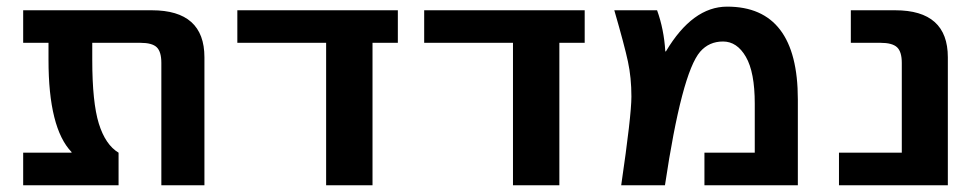

<svg xmlns="http://www.w3.org/2000/svg" viewBox="-20 -550 2897 570"><path d="M48.8 0V-96.7H192.4V-98.6Q124 -169.9 124 -372.1V-422.9H48.8V-519.5H430.7Q586.9 -519.5 586.9 -379.9V0H459V-363.3Q459 -396.5 445.3 -409.7Q431.6 -422.9 396.5 -422.9H253.9V-372.1Q253.9 -246.1 273.4 -183.1Q293 -120.1 332 -96.7V0Z M684.6 -422.9V-519.5H1161.1V-422.9H1085.9V0H948.2V-422.9Z M1239.3 -422.9V-519.5H1715.8V-422.9H1640.6V0H1502.9V-422.9Z M1803.7 -519.5H1930.7Q1951.2 -462.9 1955.1 -397.5H1957Q2036.1 -530.3 2138.7 -530.3Q2348.6 -530.3 2348.6 -254.9V0H2071.3V-96.7H2220.7V-242.2Q2220.7 -335.9 2194.3 -381.3Q2168 -426.8 2126.5 -426.8Q2085 -426.8 2058.6 -396.5Q2003.9 -333 1954.1 0H1824.2Q1854.5 -207 1854.5 -263.2Q1854.5 -319.3 1844.2 -367.2Q1834 -415 1803.7 -519.5Z M2470.7 0V-96.7H2657.2V-363.3Q2657.2 -396.5 2643.1 -409.7Q2628.9 -422.9 2593.8 -422.9H2505.9V-519.5H2637.7Q2793.9 -519.5 2793.9 -379.9V0Z"/></svg>

Font: GenEi M Gothic v2 Bold
Style: Regular
Weight: 700
Version: Version 2.0